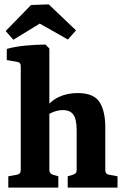

<svg xmlns="http://www.w3.org/2000/svg" viewBox="-20 -859 573 879"><path d="M18 0V-52L57 -59Q75 -62 75 -80V-556Q75 -574 58 -576L11 -584V-635Q50 -646 99.5 -650.5Q149 -655 188 -655L206 -637V-80Q206 -65 222 -59L247 -52V0ZM290 0V-52L314 -59Q322 -62 326.5 -66.5Q331 -71 331 -80V-262Q331 -313 316 -334Q301 -355 268 -355Q247 -355 224.5 -346.5Q202 -338 183 -321V-358Q210 -396 248.5 -414.5Q287 -433 335 -433Q409 -433 435.5 -392Q462 -351 462 -276V-80Q462 -62 479 -59L518 -52V0ZM6 -717 122 -836 203 -839 328 -720 291 -678 162 -751 41 -677Z"/></svg>

Font: Rasa
Style: Bold
Weight: 700
Designer: Anna Giedrys (Yrsa+Rasa design), David Brezina (Yrsa art-direction, Rasa art-direction, design)
Foundry: Rosetta Type Foundry
Version: Version 2.004